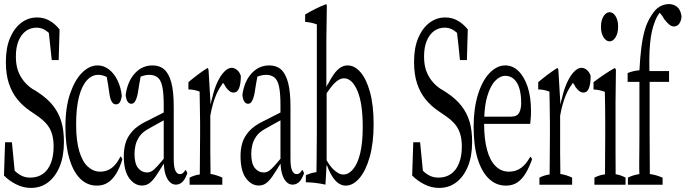

<svg xmlns="http://www.w3.org/2000/svg" viewBox="-24 -920 3378 946"><path d="M-4.4 -55.2Q-2 -133.8 1 -219.2H34.7Q41.5 -146 48.3 -78.6Q65.9 -62 83.7 -53.5Q101.6 -44.9 126 -44.9Q160.6 -44.9 186.5 -62.7Q212.4 -80.6 226.3 -115.5Q240.2 -150.4 240.2 -196.8Q240.2 -236.8 230.7 -264.6Q221.2 -292.5 201.7 -313.5Q182.1 -334.5 151.9 -354.5Q151.9 -354.5 123.5 -374Q88.4 -397.9 61.8 -430.4Q35.2 -462.9 20 -508.1Q4.9 -553.2 4.9 -614.7Q4.9 -684.6 25.4 -732.9Q45.9 -781.2 80.6 -807.6Q115.2 -834 158.7 -834Q192.4 -834 220.2 -818.1Q248 -802.2 269.5 -774.9Q267.6 -704.6 265.1 -624H231Q224.1 -695.3 216.8 -756.8Q216.3 -762.2 215.8 -758.3Q189.5 -783.7 155.8 -783.7Q127 -783.7 104 -767.6Q81.1 -751 67.6 -719.5Q54.2 -688 54.2 -641.6Q54.2 -602.5 64 -573.7Q84 -516.6 135.7 -481.9Q150.4 -474.1 165 -463.9Q210.4 -434.1 238 -398.7Q265.6 -363.3 278.3 -320.6Q291 -277.8 291 -220.7Q291 -149.9 269.8 -99.1Q248.5 -48.3 212.4 -21.2Q176.3 5.9 128.4 5.9Q89.4 5.9 54.2 -12.5Q19 -30.8 -4.4 -55.2Z M505.9 -81.1Q543 -95.2 569.3 -148.9Q574.2 -147.5 579.1 -135.7Q566.4 -94.2 549.1 -65.4Q531.7 -36.6 508.5 -21Q485.4 -5.4 453.6 -5.4Q405.8 -5.4 371.1 -39.8Q336.4 -74.2 317.4 -139.4Q298.3 -204.6 298.3 -294.9Q298.3 -391.6 321.5 -459Q344.7 -526.4 380.6 -562Q416.5 -597.7 457 -597.7Q487.3 -597.7 512.7 -578.1Q538.1 -558.6 554.9 -524.2Q571.8 -489.7 576.2 -446.8Q572.8 -425.8 566.2 -415.8Q559.6 -405.8 548.3 -405.8Q533.7 -405.8 526.4 -419.4Q518.1 -434.6 515.1 -458.5Q508.8 -504.4 502 -540.5Q496.6 -543 493.7 -544.4Q475.6 -551.3 459.5 -551.3Q428.2 -551.3 403.3 -523.4Q378.4 -495.6 364.7 -441.4Q351.1 -387.2 351.1 -306.6Q351.1 -226.1 366.7 -174.3Q382.3 -122.6 409.4 -98.4Q436.5 -74.2 469.2 -74.2Q487.8 -74.2 505.9 -81.1Z M799.8 -40.5Q787.1 -64 784.2 -98.6Q783.7 -110.8 782.7 -113.3Q756.8 -70.8 741.7 -49.3Q726.6 -27.8 711.2 -16.8Q695.8 -5.9 675.8 -5.9Q639.2 -5.9 612.5 -42.2Q585.9 -78.6 585.9 -150.9Q585.9 -185.5 594.7 -215.6Q603.5 -245.6 627.9 -273.2Q652.3 -300.8 699.7 -323.7Q699.7 -328.6 700.2 -323.7Q745.1 -347.2 782.7 -365.7Q782.7 -388.7 782.7 -401.4Q782.7 -460.9 775.6 -493.7Q768.6 -526.4 752.2 -538.8Q735.8 -551.3 711.9 -551.3Q692.4 -551.3 668.9 -542.5Q662.1 -507.3 655.3 -462.4Q650.4 -436 642.1 -421.4Q634.8 -408.7 623 -408.7Q611.3 -408.7 604 -420.4Q596.7 -432.1 595.2 -453.1Q604.5 -519.5 640.4 -558.6Q676.3 -597.7 727.5 -597.7Q763.2 -597.7 785.6 -577.6Q808.1 -557.6 820.1 -513.2Q832 -468.8 832 -393.1Q832 -270 832 -137.2Q832 -97.7 839.4 -81.1Q847.7 -62 861.8 -62Q873.5 -62 881.3 -71.3Q885.7 -76.2 889.6 -83Q894.5 -79.6 898.9 -66.4Q887.2 -34.2 873.3 -22.2Q859.4 -10.3 842.8 -10.3Q816.4 -10.3 799.8 -40.5ZM753.9 -104Q765.1 -116.7 782.7 -137.7V-327.1Q766.1 -318.4 750.2 -309.3Q734.4 -300.3 710.9 -287.1Q678.2 -270 663.3 -248Q648.4 -226.1 643.6 -204.1Q638.7 -182.1 638.7 -162.6Q638.7 -113.8 656.5 -92Q674.3 -70.3 700.2 -70.3Q713.4 -70.3 724.9 -77.4Q736.3 -84.5 753.9 -104Z M910.2 -44.9Q935.5 -57.6 960.4 -60.5Q961.9 -256.3 961.9 -257.3Q961.9 -291 961.9 -314.9Q961.9 -349.6 960.4 -419.4Q960 -449.2 959.5 -468.8Q932.1 -479 904.3 -479.5Q904.3 -502 904.3 -515.1Q950.7 -554.7 997.1 -584.5Q1000.5 -585.9 1003.4 -577.1Q1008.3 -495.6 1013.7 -404.3Q1017.6 -425.8 1021.5 -437.5Q1031.2 -479.5 1044.9 -510.3Q1061.5 -546.9 1080.6 -566.4Q1099.6 -585.9 1117.7 -585.9Q1131.3 -585.9 1144.3 -575Q1157.2 -564 1162.6 -545.9Q1162.6 -505.9 1153.3 -483.9Q1145 -463.9 1127 -463.9Q1116.7 -463.9 1107.2 -470.7Q1097.7 -477.5 1087.4 -492.2Q1083 -503.4 1079.1 -504.9Q1077.1 -512.7 1075.2 -510.3Q1073.2 -512.2 1070.8 -504.9Q1054.2 -482.9 1042 -455.1Q1023.4 -412.6 1012.2 -350.1Q1012.2 -308.6 1012.2 -257.3Q1012.2 -219.2 1012.2 -171.4Q1012.7 -129.4 1013.2 -78.1Q1013.2 -77.1 1013.2 -66.4V-63Q1042 -58.6 1071.3 -44.9Q1071.3 -32.2 1071.3 -9.8H910.2Q910.2 -32.2 910.2 -44.9Z M1375 -40.5Q1362.3 -64 1359.4 -98.6Q1358.9 -110.8 1357.9 -113.3Q1332 -70.8 1316.9 -49.3Q1301.8 -27.8 1286.4 -16.8Q1271 -5.9 1251 -5.9Q1214.4 -5.9 1187.7 -42.2Q1161.1 -78.6 1161.1 -150.9Q1161.1 -185.5 1169.9 -215.6Q1178.7 -245.6 1203.1 -273.2Q1227.5 -300.8 1274.9 -323.7Q1274.9 -328.6 1275.4 -323.7Q1320.3 -347.2 1357.9 -365.7Q1357.9 -388.7 1357.9 -401.4Q1357.9 -460.9 1350.8 -493.7Q1343.8 -526.4 1327.4 -538.8Q1311 -551.3 1287.1 -551.3Q1267.6 -551.3 1244.1 -542.5Q1237.3 -507.3 1230.5 -462.4Q1225.6 -436 1217.3 -421.4Q1210 -408.7 1198.2 -408.7Q1186.5 -408.7 1179.2 -420.4Q1171.9 -432.1 1170.4 -453.1Q1179.7 -519.5 1215.6 -558.6Q1251.5 -597.7 1302.7 -597.7Q1338.4 -597.7 1360.8 -577.6Q1383.3 -557.6 1395.3 -513.2Q1407.2 -468.8 1407.2 -393.1Q1407.2 -270 1407.2 -137.2Q1407.2 -97.7 1414.6 -81.1Q1422.9 -62 1437 -62Q1448.7 -62 1456.5 -71.3Q1460.9 -76.2 1464.8 -83Q1469.7 -79.6 1474.1 -66.4Q1462.4 -34.2 1448.5 -22.2Q1434.6 -10.3 1418 -10.3Q1391.6 -10.3 1375 -40.5ZM1329.1 -104Q1340.3 -116.7 1357.9 -137.7V-327.1Q1341.3 -318.4 1325.4 -309.3Q1309.6 -300.3 1286.1 -287.1Q1253.4 -270 1238.5 -248Q1223.6 -226.1 1218.8 -204.1Q1213.9 -182.1 1213.9 -162.6Q1213.9 -113.8 1231.7 -92Q1249.5 -70.3 1275.4 -70.3Q1288.6 -70.3 1300 -77.4Q1311.5 -84.5 1329.1 -104Z M1611.3 -53.7Q1602.5 -67.9 1593.3 -88.9Q1589.4 -102.5 1585 -106.9Q1582 -63.5 1579.6 -10.3Q1531.2 -21 1482.9 -22Q1482.9 -44.4 1482.9 -56.6Q1508.8 -68.8 1535.2 -71.8Q1536.1 -105 1536.1 -140.4Q1536.1 -175.8 1536.6 -209Q1537.1 -242.2 1537.1 -269Q1537.1 -539.6 1537.1 -799.8Q1508.3 -810.5 1479.5 -812Q1479.5 -835 1479.5 -848.6Q1530.3 -878.9 1581.1 -898.9Q1583.5 -901.4 1586.4 -893.6Q1585.4 -814 1584 -724.1Q1584 -612.3 1584 -490.7Q1588.4 -503.9 1593.3 -507.8Q1622.1 -565.4 1650.9 -585.4Q1668.9 -597.7 1688.5 -597.7Q1723.1 -597.7 1752.2 -564.2Q1781.2 -530.8 1799.1 -465.8Q1816.9 -400.9 1816.9 -308.3Q1816.9 -215.8 1797.9 -147.7Q1778.8 -79.6 1747.3 -42.5Q1715.8 -5.4 1678.7 -5.4Q1661.6 -5.4 1644.5 -16.4Q1627.4 -27.3 1611.3 -53.7ZM1608.4 -492.2Q1598.6 -480 1585.4 -460.4V-129.9Q1602.1 -101.6 1617.7 -86.4Q1644 -60.1 1668 -60.1Q1693.4 -60.1 1715.3 -85.9Q1737.8 -111.8 1750.5 -164.1Q1763.2 -216.3 1763.2 -293.5Q1763.2 -409.7 1737.8 -470.7Q1711.4 -534.2 1670.4 -534.2Q1657.7 -534.2 1642.3 -524.9Q1627 -515.6 1608.4 -492.2Z M2006.8 -55.2Q2009.3 -133.8 2012.2 -219.2H2045.9Q2052.7 -146 2059.6 -78.6Q2077.1 -62 2095 -53.5Q2112.8 -44.9 2137.2 -44.9Q2171.9 -44.9 2197.8 -62.7Q2223.6 -80.6 2237.5 -115.5Q2251.5 -150.4 2251.5 -196.8Q2251.5 -236.8 2241.9 -264.6Q2232.4 -292.5 2212.9 -313.5Q2193.4 -334.5 2163.1 -354.5Q2163.1 -354.5 2134.8 -374Q2099.6 -397.9 2073 -430.4Q2046.4 -462.9 2031.2 -508.1Q2016.1 -553.2 2016.1 -614.7Q2016.1 -684.6 2036.6 -732.9Q2057.1 -781.2 2091.8 -807.6Q2126.5 -834 2169.9 -834Q2203.6 -834 2231.4 -818.1Q2259.3 -802.2 2280.8 -774.9Q2278.8 -704.6 2276.4 -624H2242.2Q2235.4 -695.3 2228 -756.8Q2227.5 -762.2 2227.1 -758.3Q2200.7 -783.7 2167 -783.7Q2138.2 -783.7 2115.2 -767.6Q2092.3 -751 2078.9 -719.5Q2065.4 -688 2065.4 -641.6Q2065.4 -602.5 2075.2 -573.7Q2095.2 -516.6 2147 -481.9Q2161.6 -474.1 2176.3 -463.9Q2221.7 -434.1 2249.3 -398.7Q2276.9 -363.3 2289.6 -320.6Q2302.2 -277.8 2302.2 -220.7Q2302.2 -149.9 2281 -99.1Q2259.8 -48.3 2223.6 -21.2Q2187.5 5.9 2139.6 5.9Q2100.6 5.9 2065.4 -12.5Q2030.3 -30.8 2006.8 -55.2Z M2465.8 -597.7Q2501.5 -597.7 2529.8 -570.6Q2558.1 -543.5 2575.2 -493.7Q2592.3 -443.8 2592.3 -371.6Q2592.3 -351.6 2590.8 -335.9Q2589.4 -320.3 2588.4 -309.6H2361.3V-304.7Q2361.8 -232.9 2376 -180.9Q2390.1 -128.9 2417.7 -101.6Q2445.3 -74.2 2483.9 -74.2Q2518.6 -74.2 2544.9 -93.8Q2568.8 -111.8 2588.4 -147.5Q2592.8 -146.5 2597.7 -135.7Q2584 -96.7 2566.7 -67.4Q2549.3 -38.1 2525.9 -21.7Q2502.4 -5.4 2468.3 -5.4Q2420.9 -5.4 2385 -39.3Q2349.1 -73.2 2329.3 -137.9Q2309.6 -202.6 2309.6 -294.4Q2309.6 -386.2 2331.1 -454.8Q2352.5 -523.4 2388.4 -560.5Q2424.3 -597.7 2465.8 -597.7ZM2362.3 -350.6V-345.2H2493.2Q2524.4 -345.2 2534.7 -365.7Q2543.9 -384.8 2543.9 -412.6Q2543.9 -454.6 2534.9 -484.6Q2525.9 -514.6 2508.1 -530.5Q2490.2 -546.4 2465.1 -546.4Q2439.9 -546.4 2416 -522Q2392.1 -497.6 2376.5 -444.8Q2365.2 -407.2 2362.3 -350.6Z M2633.8 -44.9Q2659.2 -57.6 2684.1 -60.5Q2685.5 -256.3 2685.5 -257.3Q2685.5 -291 2685.5 -314.9Q2685.5 -349.6 2684.1 -419.4Q2683.6 -449.2 2683.1 -468.8Q2655.8 -479 2627.9 -479.5Q2627.9 -502 2627.9 -515.1Q2674.3 -554.7 2720.7 -584.5Q2724.1 -585.9 2727.1 -577.1Q2731.9 -495.6 2737.3 -404.3Q2741.2 -425.8 2745.1 -437.5Q2754.9 -479.5 2768.6 -510.3Q2785.2 -546.9 2804.2 -566.4Q2823.2 -585.9 2841.3 -585.9Q2855 -585.9 2867.9 -575Q2880.9 -564 2886.2 -545.9Q2886.2 -505.9 2877 -483.9Q2868.7 -463.9 2850.6 -463.9Q2840.3 -463.9 2830.8 -470.7Q2821.3 -477.5 2811 -492.2Q2806.6 -503.4 2802.7 -504.9Q2800.8 -512.7 2798.8 -510.3Q2796.9 -512.2 2794.4 -504.9Q2777.8 -482.9 2765.6 -455.1Q2747.1 -412.6 2735.8 -350.1Q2735.8 -308.6 2735.8 -257.3Q2735.8 -219.2 2735.8 -171.4Q2736.3 -129.4 2736.8 -78.1Q2736.8 -77.1 2736.8 -66.4V-63Q2765.6 -58.6 2794.9 -44.9Q2794.9 -32.2 2794.9 -9.8H2633.8Q2633.8 -32.2 2633.8 -44.9Z M2979.5 -716.3Q2962.4 -716.3 2949.7 -736.3Q2937 -756.3 2937 -788.1Q2937 -819.8 2949.7 -839.8Q2962.4 -859.9 2979.5 -859.9Q2996.6 -859.9 3009 -840.3Q3021.5 -820.8 3021.5 -788.6Q3021.5 -756.3 3009 -736.3Q2996.6 -716.3 2979.5 -716.3ZM2904.8 -44.9Q2930.7 -58.1 2957 -61V-64.5Q2957 -75.2 2957 -77.1Q2957 -122.1 2957.5 -170.9Q2958 -219.7 2958 -256.3Q2958 -289.6 2958 -313Q2958 -392.6 2956.1 -467.8Q2928.2 -478 2900.4 -479Q2900.4 -502 2900.4 -515.1Q2952.1 -554.7 3003.9 -584.5Q3007.3 -585.4 3010.7 -576.2Q3009.8 -500.5 3008.8 -415Q3008.8 -297.9 3008.8 -170.9Q3008.8 -118.7 3009.3 -64.9V-61.5Q3033.7 -58.1 3058.1 -44.9Q3058.1 -32.2 3058.1 -9.8H2904.8Q2904.8 -32.2 2904.8 -44.9Z M3069.8 -44.9Q3097.7 -58.6 3126 -62V-65.4V-71.8Q3126 -80.1 3125.5 -88.9Q3125.5 -107.4 3125.5 -116.7Q3125.5 -145 3126 -172.9Q3126.5 -200.7 3126.5 -256.3Q3126.5 -391.1 3126.5 -516.6H3068.4Q3068.4 -543.5 3068.4 -560.1Q3097.7 -571.8 3126.5 -573.7Q3129.9 -638.2 3136 -686Q3142.1 -733.9 3152.8 -771.7Q3163.6 -809.6 3184.1 -841.8Q3205.1 -876 3227.1 -887.9Q3249 -899.9 3272 -899.9Q3294.9 -899.9 3312 -886.2Q3329.1 -872.6 3334 -839.8Q3333 -818.8 3323.2 -804.2Q3313.5 -789.6 3296.4 -789.6Q3285.2 -789.6 3273.9 -798.6Q3262.7 -807.6 3249 -825.2Q3237.8 -845.7 3226.6 -856Q3224.6 -858.4 3222.2 -851.1Q3210.9 -836.9 3201.2 -809.6Q3193.8 -790 3188 -765.6Q3176.3 -712.4 3175.3 -631.3Q3175.3 -624.5 3175.3 -608.4Q3175.3 -592.3 3175.8 -569.8H3272.5Q3272.5 -548.3 3272.5 -516.6H3176.8Q3176.8 -391.6 3176.8 -256.3Q3176.8 -214.8 3177.2 -172.9Q3177.7 -130.9 3177.7 -88.4Q3177.7 -82 3177.7 -65.9V-62.5Q3209 -58.6 3240.7 -44.4Q3240.7 -31.7 3240.7 -9.8H3069.8Q3069.8 -32.2 3069.8 -44.9Z"/></svg>

Font: Scarab Serif
Style: Condensed-Light
Weight: 300
Designer: John Roberts
Foundry: Scarab
Version: 1.0